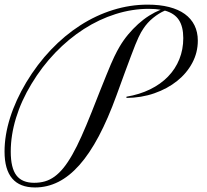

<svg xmlns="http://www.w3.org/2000/svg" viewBox="-20 -806 909 845"><path d="M134.3 19Q0 19 0 -139.2Q0 -210.4 24.4 -287.8Q48.8 -365.2 95.7 -443.8Q143.6 -523.4 204.1 -586.9Q264.6 -650.4 333.5 -694.6Q402.3 -738.8 477.5 -762.2Q552.7 -785.6 629.9 -785.6Q683.1 -785.6 724.1 -775.1Q765.1 -764.6 793.2 -744.4Q821.3 -724.1 835.9 -694.6Q850.6 -665 850.6 -627Q850.6 -574.7 826.2 -529.1Q801.8 -483.4 759.3 -449.5Q716.8 -415.5 659.4 -395.5Q602.1 -375.5 536.6 -375V-380.4Q594.2 -390.1 640.6 -412.8Q687 -435.5 719.5 -469Q752 -502.4 769.3 -545.4Q786.6 -588.4 786.6 -638.2Q786.6 -688.5 767.3 -718Q748 -747.6 705.6 -759.3Q679.2 -748 653.6 -727.1Q627.9 -706.1 610.8 -679.7Q605.5 -671.9 600.6 -663.3Q595.7 -654.8 589.6 -641.6Q583.5 -628.4 575.4 -608.6Q567.4 -588.9 556.2 -558.8Q544.9 -528.8 529.3 -486.6Q513.7 -444.3 492.7 -386.2Q455.1 -282.7 414.6 -206.3Q374 -129.9 329.6 -79.8Q285.2 -29.8 236.6 -5.4Q188 19 134.3 19ZM506.3 -600.6Q522.9 -628.9 543.9 -654.1Q564.9 -679.2 588.1 -700.2Q611.3 -721.2 636.5 -737.1Q661.6 -752.9 687 -763.2Q675.3 -765.1 662.4 -766.1Q649.4 -767.1 634.8 -767.1Q561.5 -767.1 488.8 -744.1Q416 -721.2 349.1 -678.2Q282.2 -635.3 223.4 -574.2Q164.6 -513.2 118.7 -437Q73.7 -362.8 50.5 -286.9Q27.3 -210.9 27.3 -138.7Q27.3 -66.9 52.2 -34.2Q77.1 -1.5 130.4 -1.5Q155.8 -1.5 177.7 -7.8Q199.7 -14.2 220 -28.8Q240.2 -43.5 259.3 -66.9Q278.3 -90.3 298.1 -125Q317.9 -159.7 338.6 -206.1Q359.4 -252.4 383.3 -312.5Q404.3 -366.2 420.2 -406Q436 -445.8 447.8 -474.6Q459.5 -503.4 467.8 -522.9Q476.1 -542.5 482.9 -556.4Q489.7 -570.3 495.1 -580.6Q500.5 -590.8 506.3 -600.6Z"/></svg>

Font: Petit Formal Script
Style: Regular
Weight: 400
Version: Version 1.001; ttfautohint (v0.8) -G 200 -r 50